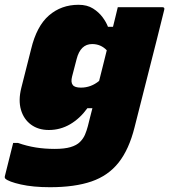

<svg xmlns="http://www.w3.org/2000/svg" viewBox="-63 -577 707 802"><path d="M265 -557Q301 -557 325.5 -541.5Q350 -526 365.5 -505Q381 -484 388 -465H409Q414 -485 419 -505.5Q424 -526 429 -547H615Q626 -547 623 -536Q592 -410 560.5 -287.5Q529 -165 499 -45Q476 47 432.5 102Q389 157 319 181Q249 205 146 205Q75 205 24 193.5Q-27 182 -41 169Q-44 166 -43 160L-8 20H12Q49 33 86.5 39Q124 45 166 45Q206 45 231.5 37.5Q257 30 271 16Q285 2 292 -14.5Q299 -31 304 -50Q309 -69 313.5 -88Q318 -107 323 -125H302Q271 -82 230 -58Q189 -34 141 -34Q97 -34 66.5 -56.5Q36 -79 24.5 -118.5Q13 -158 26 -210L67 -372Q90 -468 141.5 -512.5Q193 -557 265 -557ZM241 -222Q249 -211 275 -211Q317 -211 351 -239Q359 -271 367 -302.5Q375 -334 383 -367Q358 -393 322 -393Q273 -393 257 -330L238 -257Q232 -233 241 -222Z"/></svg>

Font: Recursive Mn Lnr St Blk
Style: Italic
Weight: 900
Italic angle: -15°
Monospace: yes
Version: Version 1.079;hotconv 1.0.112;makeotfexe 2.5.65598; ttfautoh